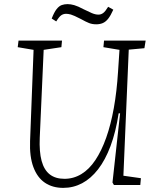

<svg xmlns="http://www.w3.org/2000/svg" viewBox="-20 -898 754 932"><path d="M579 -45 664 -33 661 0H533L526 -12L563 -348H556Q542 -257 516.5 -189Q491 -121 456 -76Q421 -31 378.5 -8.5Q336 14 287 14Q235 14 198 -11Q161 -36 142 -87Q123 -138 126 -214L143 -656L66 -669L70 -701H281L278 -669L192 -656L173 -230Q170 -161 182 -117Q194 -73 221.5 -51.5Q249 -30 293 -30Q337 -30 375 -53Q413 -76 443 -121Q473 -166 495.5 -229.5Q518 -293 532.5 -373.5Q547 -454 553 -550L560 -656L482 -669L485 -701H687L681 -664L605 -657ZM447 -780Q428 -780 412.5 -786Q397 -792 372 -806Q337 -824 324 -827.5Q311 -831 301 -831Q288 -831 277.5 -824Q267 -817 253 -794L231 -808Q243 -839 255 -854Q267 -869 280 -873.5Q293 -878 308 -878Q323 -878 340.5 -873Q358 -868 386 -853Q408 -842 425.5 -834.5Q443 -827 458 -827Q470 -827 480.5 -834.5Q491 -842 505 -865L530 -851Q517 -822 505 -807Q493 -792 479 -786Q465 -780 447 -780Z"/></svg>

Font: Literata ExtraLight
Style: Italic
Weight: 250
Italic angle: -2°
Designer: Latin by Veronika Burian and Jose Scaglione. Greek by Irene Vlachou. Cyrillic by Vera Evstafieva
Foundry: TypeTogether
Version: Version 3.002